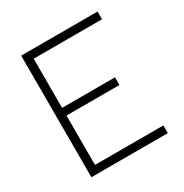

<svg xmlns="http://www.w3.org/2000/svg" viewBox="-161 -820 909 948"><g transform="rotate(-30 293.0 -346.5)"><path d="M89.8 0H525.4V-43.9H135.7V-325.2H437.5V-369.1H135.7V-649.4H525.4V-693.4H89.8Z"/></g></svg>

Font: Cascadia Mono PL ExtraLight
Style: Regular
Weight: 200
Monospace: yes
Designer: Aaron Bell
Foundry: Saja Typeworks
Version: Version 2404.023